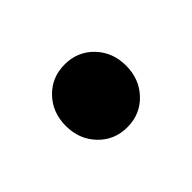

<svg xmlns="http://www.w3.org/2000/svg" viewBox="-50 -280 400 400"><g transform="rotate(-45 150.0 -80.5)"><path d="M86.4 -14.4Q61 -41 61 -80.6Q61 -120.1 86.4 -146.5Q111.8 -172.9 149.9 -172.9Q188 -172.9 213.4 -146.5Q238.8 -120.1 238.8 -80.6Q238.8 -41 213.4 -14.4Q188 12.2 149.9 12.2Q111.8 12.2 86.4 -14.4Z"/></g></svg>

Font: SourceSansPro-Bold
Style: Bold
Weight: 700
Designer: Paul D. Hunt
Foundry: Adobe Systems Incorporated
Version: Version 1.050;PS Version 1.000;hotconv 1.0.70;makeotf.lib2.5